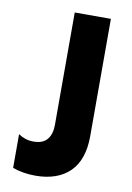

<svg xmlns="http://www.w3.org/2000/svg" viewBox="-82 -752 561 817"><g transform="rotate(10 198.5 -343.5)"><path d="M129.2 13Q176.8 13 214.3 -0.3Q251.8 -13.6 277.7 -39.3Q303.6 -65 316.8 -103.5Q330 -142 330 -193V-700H173.8V-214.6Q173.8 -174.4 155.1 -151.5Q136.4 -128.6 95.8 -128.6Q76.4 -128.6 59.9 -134.2Q43.4 -139.8 30.4 -149V-3.4Q53.2 5 78.2 9Q103.2 13 129.2 13Z"/></g></svg>

Font: Fixel Variable
Style: Regular
Weight: 100
Width: 3
Designer: AlfaBravo + MacPaw
Foundry: Kyrylo Tkachov, Marchela Mozhyna, Serhii Makarenko, Maria Weinstein, Zakhar Kryvoshyya
Version: Version 1.211